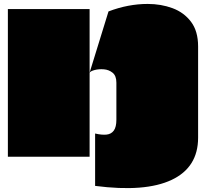

<svg xmlns="http://www.w3.org/2000/svg" viewBox="-20 -796 1046 975"><path d="M463 148V-118Q497 -110 521 -112.5Q545 -115 558 -133Q571 -151 571 -188V-376Q571 -411 552 -426.5Q533 -442 507.5 -444Q482 -446 461 -440.5Q440 -435 435 -427L531 -738Q631 -776 730 -776Q798 -776 856 -754.5Q914 -733 950 -685.5Q986 -638 986 -560V-97Q986 54 851.5 117.5Q717 181 463 148ZM20 0Q20 -60 20 -120Q20 -180 20 -240Q20 -300 20 -360.5Q20 -421 20 -481Q20 -549 20 -616Q20 -683 20 -750Q72 -750 124 -750Q176 -750 227.5 -750Q279 -750 331 -750Q383 -750 435 -750Q435 -707 435 -667Q435 -627 435 -588.5Q435 -550 435 -510Q435 -470 435 -427Q435 -416 435 -405Q435 -394 435 -383Q435 -290 435 -190.5Q435 -91 435 0Z"/></svg>

Font: Climate Crisis
Style: Regular
Weight: 400
Version: Version 1.003